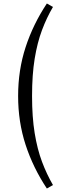

<svg xmlns="http://www.w3.org/2000/svg" viewBox="-20 -870 380 1102"><path d="M249 212Q170 93 127 -38.5Q84 -170 84 -319Q84 -468 127 -599.5Q170 -731 249 -850L284 -830Q248 -769 221 -697Q194 -625 179 -533Q164 -441 164 -319Q164 -198 179 -106Q194 -14 221 58Q248 130 284 192Z"/></svg>

Font: Joan
Style: Regular
Weight: 400
Designer: Paolo Biagini
Version: Version 1.001; ttfautohint (v1.8.4.7-5d5b);gftools[0.9.30]